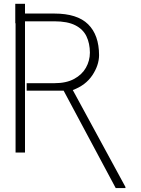

<svg xmlns="http://www.w3.org/2000/svg" viewBox="-20 -781 721 983"><path d="M58.2 -661.9V-761.4H108V-711.6H258.5Q375.4 -711.6 431.1 -656.8Q486.9 -601.9 487.2 -498.6Q486.9 -446.7 452.6 -395.4Q418.3 -344.1 352.6 -320L622.2 176.1V181.8H572.4L305.8 -316.8H116.5V-355.1H258.5Q319.6 -355.1 359.7 -377Q399.9 -398.8 419.9 -434.3Q440 -469.8 440.3 -511.4Q440 -558.9 422.6 -595.2Q405.2 -631.4 365.4 -651.6Q325.6 -671.9 258.5 -671.9H108V0H59.7V-661.9Z"/></svg>

Font: Inter Thin BETA
Style: Regular
Weight: 100
Designer: Rasmus Andersson
Foundry: rsms
Version: Version 3.011;git-f93a4a705